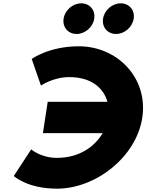

<svg xmlns="http://www.w3.org/2000/svg" viewBox="-20 -1118 879 1153"><path d="M321.5 -170C225.5 -170 167.3 -221 167.3 -221L62.8 -61C62.8 -61 143.2 15 322.2 15C555.2 15 798.3 -175 834.4 -411C870.7 -648 687 -840 453 -840C274 -840 170.4 -764 170.4 -764L225.9 -604C225.9 -604 299.7 -655 395.7 -655C532.2 -655 602.9 -586.2 625.3 -506.5H266.5L237.7 -318.5H596.4C549.4 -238.6 457.8 -170 321.5 -170ZM705 -1098C654 -1098 606.7 -1057 598.9 -1006C591.1 -955 625.9 -914 676.9 -914C727.9 -914 775.1 -955 782.9 -1006C790.7 -1057 756 -1098 705 -1098ZM468 -1098C417 -1098 369.7 -1057 361.9 -1006C354.1 -955 388.9 -914 439.9 -914C490.9 -914 538.1 -955 545.9 -1006C553.7 -1057 519 -1098 468 -1098Z"/></svg>

Font: Sztylet
Style: BdObl
Weight: 700
Foundry: Cannot Into Space Fonts, PlusOne Fonts
Version: Version 0.12